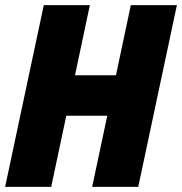

<svg xmlns="http://www.w3.org/2000/svg" viewBox="-37 -730 711 750"><path d="M-17 0 134 -710H314L256 -436H416L474 -710H654L503 0H323L382 -278H222L163 0Z"/></svg>

Font: Geist Mono Black
Style: Italic
Weight: 900
Italic angle: -12°
Monospace: yes
Designer: Basement.studio, Andrés Briganti, Mateo Zaragoza
Foundry: Basement.studio, Vercel, Andrés Briganti, Guido Ferreyra, Mateo Zaragoza
Version: Version 1.500; ttfautohint (v1.8.4.7-5d5b)